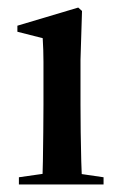

<svg xmlns="http://www.w3.org/2000/svg" viewBox="-20 -488 319 508"><path d="M30 0V-19L121 -32H165L254 -19V0ZM91 0Q93 -24 93.5 -61.5Q94 -99 94.5 -138.5Q95 -178 95 -211V-249Q95 -294 95 -324.5Q95 -355 93 -387L26 -404V-420L187 -468L197 -459L193 -330V-211Q193 -178 193.5 -138.5Q194 -99 195 -61.5Q196 -24 198 0Z"/></svg>

Font: Source Serif 4 60pt SemiBold
Style: Regular
Weight: 600
Version: Version 4.004;hotconv 1.0.116;makeotfexe 2.5.65601